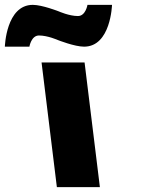

<svg xmlns="http://www.w3.org/2000/svg" viewBox="-40 -770 624 790"><path d="M198.7 -605C198.7 -605 267 -578 306 -578C416 -578 420.9 -750 420.9 -750H319.9C319.9 -750 312.6 -704 280.6 -704C244.6 -704 202.2 -723 202.2 -723C202.2 -723 133.9 -750 94.9 -750C-15.1 -750 -20 -578 -20 -578H81C81 -578 88.4 -624 120.4 -624C156.4 -624 198.7 -605 198.7 -605ZM131 -513H308L371 0H194Z"/></svg>

Font: Hussar
Style: BdOpOblOne
Weight: 700
Foundry: Cannot Into Space Fonts
Version: Version 2.00